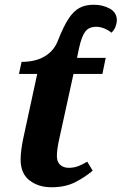

<svg xmlns="http://www.w3.org/2000/svg" viewBox="-20 -780 513 810"><path d="M197 10Q142 10 104.5 -19Q67 -48 67 -107Q67 -125 70 -148.5Q73 -172 77 -191L137 -468H60L71 -519Q130 -519 169 -542.5Q208 -566 224 -608Q248 -669 269.5 -701.5Q291 -734 316 -747Q341 -760 375 -760Q414 -760 443.5 -743.5Q473 -727 473 -694Q473 -683 467.5 -668Q462 -653 450 -642Q439 -652 421 -659.5Q403 -667 386 -667Q355 -667 339.5 -646.5Q324 -626 313 -575L305 -536H426L412 -468H290L230 -194Q225 -172 222.5 -154Q220 -136 220 -122Q220 -97 234 -84.5Q248 -72 270 -72Q293 -72 312.5 -80Q332 -88 348 -98L371 -60Q338 -32 296.5 -11Q255 10 197 10Z"/></svg>

Font: Noto Serif
Style: Bold Italic
Weight: 700
Italic angle: -12°
Designer: Monotype Design Team
Foundry: Monotype Imaging Inc.
Version: Version 2.013